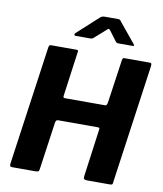

<svg xmlns="http://www.w3.org/2000/svg" viewBox="-101 -1042 953 1123"><g transform="rotate(10 375.5 -480.5)"><path d="M265 -317Q259 -317 255.5 -313.5Q252 -310 250 -300L210 -19Q209 -6 203.5 -3Q198 0 185 0H52Q39 0 36.5 -4Q34 -8 35 -19L135 -727Q137 -737 140 -739.5Q143 -742 150 -742H300Q307 -742 309 -739Q311 -736 309 -727L273 -465Q272 -456 274 -453.5Q276 -451 283 -451H520Q528 -451 531 -457.5Q534 -464 535 -472L572 -729Q574 -738 577 -740Q580 -742 587 -742H736Q743 -742 745 -737.5Q747 -733 745 -718L646 -16Q645 -5 642 -2.5Q639 0 626 0H493Q480 0 475.5 -5Q471 -10 473 -23L512 -309Q513 -317 500 -317ZM515 -833 476 -885Q469 -895 465 -895Q461 -895 451 -885L389 -830Q383 -824 378 -822.5Q373 -821 365 -821H281Q273 -821 272.5 -826.5Q272 -832 277 -837L402 -951Q410 -958 417 -959.5Q424 -961 436 -961H508Q518 -961 522.5 -956Q527 -951 530 -946L622 -834Q629 -825 627 -823Q625 -821 615 -821H535Q527 -821 523 -824Q519 -827 515 -833Z"/></g></svg>

Font: Libre Franklin Thin
Style: Bold Italic
Weight: 700
Italic angle: -8°
Version: Version 3.000